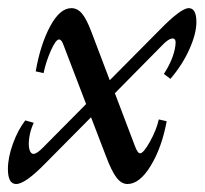

<svg xmlns="http://www.w3.org/2000/svg" viewBox="-25 -445 507 476"><path d="M15.1 11.2Q-5.4 11.2 -5.4 -25.9Q-5.4 -54.7 7.1 -88.9Q19.5 -123 37.6 -146.5L58.6 -140.6Q50.3 -122.6 47.6 -104.2Q44.9 -85.9 47.9 -74.7Q50.8 -63.5 58.1 -63.5Q66.4 -63.5 82 -79.6L188.5 -187L130.9 -337.4Q126.5 -347.2 121.6 -347.2Q113.3 -347.2 101.1 -319.6Q88.9 -292 83 -263.7L63.5 -268.1Q75.2 -335 99.4 -379.9Q123.5 -424.8 151.9 -424.8Q167 -424.8 178.5 -411.1Q189.9 -397.5 202.1 -364.7L247.1 -246.1L369.6 -369.6Q423.3 -424.8 442.9 -424.8Q461.9 -424.8 461.9 -390.1Q461.9 -361.8 444.6 -323Q427.2 -284.2 397.5 -249.5L381.3 -261.7Q405.3 -298.8 409.7 -331.1Q412.6 -349.6 403.3 -349.6Q392.6 -349.6 375.5 -331.1L259.8 -213.9L309.1 -84Q315.9 -64.9 322.3 -64.9Q330.6 -64.9 346.7 -93.8Q362.8 -122.6 368.7 -148.9L388.2 -144.5Q376.5 -80.1 348.9 -34.4Q321.3 11.2 291 11.2Q275.9 11.2 263.7 -4.9Q251.5 -21 237.8 -57.6L200.7 -154.3L87.9 -40.5Q37.6 11.2 15.1 11.2Z"/></svg>

Font: Elstob 18pt Medium
Style: Italic
Weight: 500
Italic angle: -20°
Designer: Peter S. Baker
Version: Version 1.015